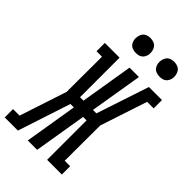

<svg xmlns="http://www.w3.org/2000/svg" viewBox="-317 -1046 1143 1143"><g transform="rotate(45 254.5 -474.0)"><path d="M-40 0V-70H15L113 -368L114 -665H68V-735H192V-402H221L276 -735H355L300 -403H329L439 -735H549V-665H494L396 -368L395 -70H441V0H317V-332H288L233 0H154L209 -333H180L71 0ZM440 -823Q425 -823 411.5 -828Q398 -833 389.5 -844.5Q381 -856 378.5 -870.5Q376 -885 379 -900Q381 -910 386 -920Q391 -930 400 -936.5Q409 -943 419.5 -945.5Q430 -948 440 -948Q455 -948 469 -942.5Q483 -937 491 -925.5Q499 -914 501.5 -899.5Q504 -885 502 -870Q500 -860 494.5 -850Q489 -840 480 -833.5Q471 -827 460.5 -825Q450 -823 440 -823ZM240 -823Q225 -823 211.5 -828Q198 -833 189.5 -844.5Q181 -856 178.5 -870.5Q176 -885 179 -900Q181 -910 186 -920Q191 -930 200 -936.5Q209 -943 219.5 -945.5Q230 -948 240 -948Q255 -948 269 -942.5Q283 -937 291 -925.5Q299 -914 301.5 -899.5Q304 -885 302 -870Q300 -860 294.5 -850Q289 -840 280 -833.5Q271 -827 260.5 -825Q250 -823 240 -823Z"/></g></svg>

Font: Iosevka Slab
Style: Italic
Weight: 400
Italic angle: -9°
Monospace: yes
Designer: Belleve Invis
Foundry: Belleve Invis
Version: Version 11.1.0; ttfautohint (v1.8.3)